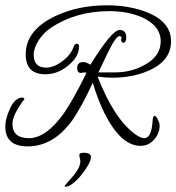

<svg xmlns="http://www.w3.org/2000/svg" viewBox="-24 -525 665 724"><path d="M80 27Q-4 27 -4 -48Q-4 -77 13 -114Q32 -157 60 -157Q68 -157 68 -150Q68 -152 56.5 -136Q45 -120 34 -98Q23 -76 23 -58Q23 -4 85 -4Q150 -4 217 -98Q233 -121 254.5 -159Q276 -197 302 -250Q298 -252 294 -252L288 -251Q284 -250 281 -250Q267 -250 267 -268Q267 -291 290 -291Q301 -291 317 -281Q398 -412 427 -412Q452 -412 452 -384Q452 -364 441 -364Q433 -364 433 -375Q433 -378 435 -384Q430 -389 427 -389Q413 -389 384 -329L347 -252H409Q471 -252 521 -280Q582 -313 582 -369Q582 -428 511 -460Q457 -483 389 -483Q260 -483 165 -418Q153 -410 142.5 -399Q132 -388 123 -375Q103 -344 103 -319Q103 -270 150 -270Q181 -270 216 -298Q243 -319 253 -347Q257 -360 265 -360Q274 -360 274 -350Q274 -308 227 -273Q190 -245 147 -245Q73 -245 73 -320Q73 -412 186 -465Q272 -505 378 -505Q465 -505 532 -478Q621 -442 621 -369Q621 -298 542 -261Q479 -232 401 -232Q388 -232 374 -233Q360 -234 344 -236Q407 -75 487 -18Q507 -4 520 -4Q546 -4 551 -63Q552 -88 558 -88Q565 -88 571.5 -74Q578 -60 578 -52Q578 -22 557 1.5Q536 25 506 25Q432 25 370 -98Q356 -127 345 -156Q334 -185 326 -213Q313 -185 302.5 -164.5Q292 -144 285 -131Q272 -108 260 -88.5Q248 -69 235 -54Q169 27 80 27ZM221 179Q220 178 220 176Q220 175 227.5 166.5Q235 158 242 150Q262 128 270.5 112Q279 96 279 83Q279 81 278.5 78Q278 75 277 71Q276 67 275.5 64.5Q275 62 275 60Q275 51 291 51Q319 51 319 67Q319 79 308.5 97.5Q298 116 282.5 135Q267 154 251 166.5Q235 179 223 179Z"/></svg>

Font: Petemoss
Style: Regular
Weight: 400
Designer: Robert E. Leuschke
Foundry: Robert E. Leuschke
Version: Version 1.010; ttfautohint (v1.8.3)